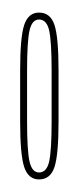

<svg xmlns="http://www.w3.org/2000/svg" viewBox="-20 -699 130 305"><path d="M42 -414Q25 -414 18.5 -433.5Q12 -453 12 -506V-587Q12 -640 18.5 -659.5Q25 -679 42 -679Q60 -679 66.5 -659.5Q73 -640 73 -587V-506Q73 -453 66.5 -433.5Q60 -414 42 -414ZM42 -425Q54 -425 58 -442Q62 -459 62 -507V-586Q62 -634 58 -651Q54 -668 42 -668Q31 -668 27 -651Q23 -634 23 -586V-507Q23 -459 27 -442Q31 -425 42 -425Z"/></svg>

Font: Anybody UltraCondensed Thin
Style: Regular
Weight: 100
Width: 1
Designer: Tyler Finck
Foundry: Etcetera Type Company
Version: Version 1.110